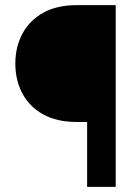

<svg xmlns="http://www.w3.org/2000/svg" viewBox="-20 -731 529 751"><path d="M432.6 0H320.8V-253.9H280.3Q202.6 -253.9 149.2 -283.4Q95.7 -313 67.9 -364.7Q40 -416.5 40 -482.4Q40 -547.9 67.9 -599.6Q95.7 -651.4 149.2 -681.2Q202.6 -710.9 280.3 -710.9H432.6Z"/></svg>

Font: Vazirmatn RD UI FD Black
Style: Regular
Weight: 900
Designer: Saber Rastikerdar
Foundry: Saber Rastikerdar
Version: Version 33.003